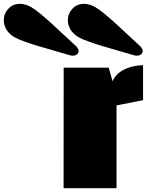

<svg xmlns="http://www.w3.org/2000/svg" viewBox="-286 -991 785 1011"><path d="M0 0ZM448.7 -751Q465.3 -736.3 465.3 -721.7Q465.3 -711.4 456.5 -704.6Q447.8 -697.8 434.6 -697.8Q425.8 -697.8 418.9 -700.2Q394 -708 340.3 -723.1Q286.6 -738.3 253.2 -748.3Q219.7 -758.3 182.6 -771.5Q145.5 -784.7 127.9 -794.9Q99.6 -811.5 85.4 -835Q71.3 -858.4 71.3 -883.8Q71.3 -919.4 95.5 -945.1Q119.6 -970.7 156.2 -970.7Q186 -970.7 217.3 -952.6Q234.4 -942.9 264.9 -917.7Q295.4 -892.6 319.6 -870.4Q343.8 -848.1 387.7 -807.4Q431.6 -766.6 448.7 -751ZM111.3 -751Q127.9 -736.3 127.9 -721.7Q127.9 -711.4 119.1 -704.6Q110.4 -697.8 97.2 -697.8Q88.4 -697.8 81.5 -700.2Q56.6 -708 2.9 -723.1Q-50.8 -738.3 -84.2 -748.3Q-117.7 -758.3 -154.8 -771.5Q-191.9 -784.7 -209.5 -794.9Q-237.8 -811.5 -252 -835Q-266.1 -858.4 -266.1 -883.8Q-266.1 -919.4 -241.9 -945.1Q-217.8 -970.7 -181.2 -970.7Q-151.4 -970.7 -120.1 -952.6Q-103 -942.9 -72.5 -917.7Q-42 -892.6 -17.8 -870.4Q6.3 -848.1 50.3 -807.4Q94.2 -766.6 111.3 -751ZM48.8 0 49.3 -634.8H286.6L306.6 -563Q322.8 -601.6 366.2 -624Q409.7 -646.5 467.3 -647.9V-463.4L327.6 -436V0Z"/></svg>

Font: Coda ExtraBold
Style: Regular
Weight: 800
Version: Version 2.001; ttfautohint (v0.8) -r 50 -G 200 -x